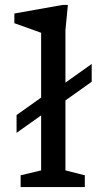

<svg xmlns="http://www.w3.org/2000/svg" viewBox="-20 -762 430 782"><path d="M246.5 -68 325.5 -48V0H64V-48L147.5 -68V-292L47.5 -221V-293.5L147.5 -364.5V-628.5L38.5 -667.5V-707L235.5 -742H256.5L246.5 -639V-425.5L353.5 -501.5V-429L246.5 -353Z"/></svg>

Font: Newsreader Caption
Style: Regular
Weight: 400
Designer: Hugues Gentile
Foundry: Production Type
Version: Version 1.001